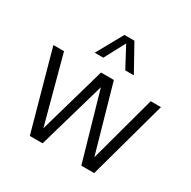

<svg xmlns="http://www.w3.org/2000/svg" viewBox="-176 -980 1146 1151"><g transform="rotate(30 397.0 -404.0)"><path d="M175 0 25 -542.5H98.5L222.5 -80.5L354.5 -542.5H443.5L574 -82.5L698.5 -542.5H769.5L620.5 0H531.5L398 -466L263.5 0ZM262.5 -626.5 363.5 -808H432.5L533.5 -626.5H474L398 -769L322 -626.5Z"/></g></svg>

Font: Encode Sans Semi Condensed
Style: Regular
Weight: 400
Width: 4
Designer: Multiple Designers
Foundry: Impallari Type
Version: Version 3.000; ttfautohint (v1.8.3) -l 8 -r 50 -G 200 -x 14 